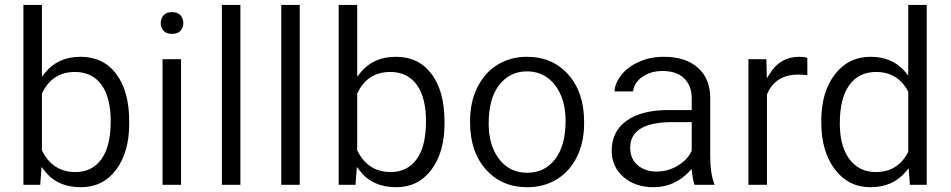

<svg xmlns="http://www.w3.org/2000/svg" viewBox="-20 -763 3888 785"><path d="M508.3 -258.3Q508.3 -139.6 454.1 -68.4Q400.9 2.4 310.5 2.4Q213.9 2.4 161.6 -65.4L149.9 -80.6L148.4 -61.5L144.5 -7.3H75.7V-742.7H151.4V-470.2V-449.2L164.6 -465.8Q216.8 -530.8 309.6 -530.8Q402.3 -530.8 455.1 -460.9Q508.3 -390.1 508.3 -266.1ZM432.6 -268.6Q432.6 -315.4 423.3 -352.3Q414.1 -389.2 395.5 -415.5Q386.2 -428.7 374.5 -438.7Q362.8 -448.7 349.4 -455.3Q335.9 -461.9 320.3 -465.3Q304.7 -468.8 287.1 -468.8Q192.9 -468.8 151.9 -381.3L151.4 -379.9V-378.4V-149.9V-147.9L152.3 -146.5Q195.8 -59.6 288.1 -59.6Q356.9 -59.6 395 -112.8Q432.6 -165 432.6 -268.6Z M720.2 -7.3H644.5V-521H720.2ZM637.2 -668.5Q637.2 -673.3 637.9 -677.7Q638.7 -682.1 640.1 -686.3Q641.6 -690.4 643.8 -693.8Q646 -697.3 648.9 -700.7Q654.3 -707 662.8 -710.2Q671.4 -713.4 683.1 -713.4Q706.1 -713.4 717.8 -700.7Q729.5 -687.5 729.5 -668.5Q729.5 -649.4 717.8 -636.7Q706.1 -624.5 683.1 -624.5Q671.4 -624.5 662.8 -627.7Q654.3 -630.9 648.9 -636.7Q643.1 -643.1 640.1 -650.9Q637.2 -658.7 637.2 -668.5Z M962.9 -7.3H887.2V-742.7H962.9Z M1205.6 -7.3H1129.9V-742.7H1205.6Z M1797.4 -258.3Q1797.4 -139.6 1743.2 -68.4Q1689.9 2.4 1599.6 2.4Q1502.9 2.4 1450.7 -65.4L1439 -80.6L1437.5 -61.5L1433.6 -7.3H1364.7V-742.7H1440.4V-470.2V-449.2L1453.6 -465.8Q1505.9 -530.8 1598.6 -530.8Q1691.4 -530.8 1744.1 -460.9Q1797.4 -390.1 1797.4 -266.1ZM1721.7 -268.6Q1721.7 -315.4 1712.4 -352.3Q1703.1 -389.2 1684.6 -415.5Q1675.3 -428.7 1663.6 -438.7Q1651.9 -448.7 1638.4 -455.3Q1625 -461.9 1609.4 -465.3Q1593.8 -468.8 1576.2 -468.8Q1481.9 -468.8 1440.9 -381.3L1440.4 -379.9V-378.4V-149.9V-147.9L1441.4 -146.5Q1484.9 -59.6 1577.1 -59.6Q1646 -59.6 1684.1 -112.8Q1721.7 -165 1721.7 -268.6Z M1901.9 -269Q1901.9 -307.1 1909.2 -341.1Q1916.5 -375 1931.4 -405.3Q1946.3 -435.5 1966.8 -458.7Q1987.3 -481.9 2013.7 -498Q2066.4 -530.8 2134.3 -530.8Q2187 -530.8 2229 -512.7Q2271 -494.6 2303.2 -458.5Q2368.2 -385.7 2368.2 -264.6V-258.3Q2368.2 -182.6 2339.4 -123Q2310.5 -63.5 2257.6 -30.5Q2204.6 2.4 2135.3 2.4Q2031.2 2.4 1966.8 -69.8Q1901.9 -142.6 1901.9 -262.7ZM1978 -258.3Q1978 -168 2020.5 -112.8Q2041.5 -85 2070.6 -70.8Q2099.6 -56.6 2135.3 -56.6Q2207.5 -56.6 2250.5 -113.3Q2292.5 -169.4 2292.5 -269Q2292.5 -291 2289.8 -311.3Q2287.1 -331.5 2281.7 -349.9Q2276.4 -368.2 2268.3 -384.3Q2260.3 -400.4 2249.5 -414.6Q2235.4 -433.1 2217.5 -445.8Q2199.7 -458.5 2179 -464.8Q2158.2 -471.2 2134.3 -471.2Q2064 -471.2 2020.5 -415Q1978 -359.9 1978 -258.3Z M2819.8 -7.3Q2813.5 -22.9 2809.6 -56.6L2807.6 -71.8L2796.9 -60.5Q2736.3 2.4 2651.9 2.4Q2576.7 2.4 2528.3 -40Q2481 -82 2481 -146.5Q2481 -225.1 2540.5 -268.6Q2601.6 -313 2712.9 -313H2800.8H2808.1V-320.3V-361.8Q2808.1 -412.1 2777.6 -442.4Q2747.1 -472.7 2689 -472.7Q2638.2 -472.7 2603.5 -446.8Q2587.9 -435.1 2578.9 -420.4Q2569.8 -405.8 2568.4 -389.2H2492.2Q2494.6 -422.4 2518.1 -453.6Q2545.4 -489.3 2591.8 -509.8Q2614.7 -520.5 2640.4 -525.6Q2666 -530.8 2694.3 -530.8Q2782.7 -530.8 2832.5 -486.8Q2857.4 -465.3 2870.1 -435.3Q2882.8 -405.3 2883.8 -366.7V-123.5Q2883.8 -51.3 2901.9 -7.3ZM2665 -61.5Q2709.5 -61.5 2749 -84.5Q2789.1 -107.4 2807.1 -144.5L2808.1 -146.5V-147.9V-256.3V-263.7H2800.8H2730Q2556.6 -263.7 2556.6 -159.2Q2556.6 -113.3 2587.4 -87.4Q2618.2 -61.5 2665 -61.5Z M3280.8 -455.6Q3263.2 -458 3243.7 -458Q3149.9 -458 3116.2 -377.9L3115.7 -376.5V-375V-7.3H3040V-521H3113.3L3114.7 -467.3L3115.2 -442.9L3128.4 -463.4Q3170.4 -530.8 3248 -530.8Q3268.6 -530.8 3280.8 -526.4Z M3337.9 -268.6Q3337.9 -387.7 3394 -459.5Q3449.2 -530.8 3539.1 -530.8Q3628.4 -530.8 3680.7 -469.7L3693.4 -454.6V-474.6V-742.7H3769V-7.3H3700.2L3696.3 -57.1L3694.8 -75.2L3683.1 -61Q3630.9 2.4 3538.1 2.4Q3449.7 2.4 3394 -69.8Q3337.9 -143.1 3337.9 -261.7ZM3413.6 -258.3Q3413.6 -166 3452.1 -113.3Q3465.3 -95.7 3481.7 -83.7Q3498 -71.8 3517.8 -65.7Q3537.6 -59.6 3560.5 -59.6Q3650.9 -59.6 3692.4 -140.6L3693.4 -142.1V-144V-386.7V-388.7L3692.4 -390.1Q3649.9 -468.8 3561.5 -468.8Q3491.2 -468.8 3452.1 -414.6Q3413.6 -361.3 3413.6 -258.3Z"/></svg>

Font: Vazir Light FD-UI
Style: Light-FD-UI
Weight: 300
Designer: Saber Rastikerdar
Foundry: Saber Rastikerdar
Version: Version 30.1.0